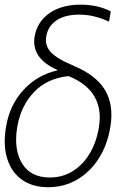

<svg xmlns="http://www.w3.org/2000/svg" viewBox="-41 -780 490 810"><path d="M105 -625.5Q115.7 -688 167.2 -724.1Q218.8 -760.3 298.8 -760.3Q371.6 -760.3 426.3 -731.9L418.9 -688.5Q393.6 -701.2 360.8 -709.7Q328.1 -718.3 292.5 -718.3Q232.9 -718.3 196.8 -693.6Q160.6 -668.9 153.8 -624.5Q147.9 -589.4 171.9 -561.5Q195.8 -533.7 271 -502Q365.7 -461.9 402.6 -399.2Q439.5 -336.4 424.8 -245.6L423.8 -241.2Q411.6 -167.5 375.2 -110.8Q338.9 -54.2 284.2 -22.2Q229.5 9.8 162.6 9.8Q95.2 9.8 51 -22.2Q6.8 -54.2 -10.7 -110.8Q-28.3 -167.5 -16.1 -241.2L-15.1 -246.6Q0 -337.9 58.6 -401.1Q117.2 -464.4 200.7 -482.9L201.2 -484.9Q90.3 -533.7 105 -625.5ZM32.2 -246.6 31.2 -241.2Q16.6 -148.4 52.5 -89.8Q88.4 -31.2 169.4 -31.2Q223.1 -31.2 266.1 -58.1Q309.1 -85 337.4 -132.3Q365.7 -179.7 376 -241.2L376.5 -245.6Q388.7 -318.8 357.2 -373.3Q325.7 -427.7 248 -459Q158.2 -449.7 102.8 -391.8Q47.4 -334 32.2 -246.6Z"/></svg>

Font: Inter Display Extra Light
Style: Italic
Weight: 200
Italic angle: -9.39999°
Designer: Rasmus Andersson
Foundry: rsms
Version: Version 4.000;git-4fc901f